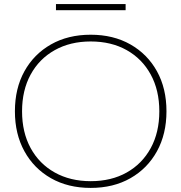

<svg xmlns="http://www.w3.org/2000/svg" viewBox="-20 -910 888 940"><path d="M424 10Q313 10 229.5 -37.5Q146 -85 99.5 -169.5Q53 -254 53 -365Q53 -477 99.5 -561Q146 -645 229.5 -692.5Q313 -740 424 -740Q535 -740 618.5 -692.5Q702 -645 748.5 -561Q795 -477 795 -365Q795 -254 748.5 -169.5Q702 -85 618.5 -37.5Q535 10 424 10ZM424 -23Q525 -23 600.5 -65.5Q676 -108 718 -185Q760 -262 760 -365Q760 -468 718 -545Q676 -622 600.5 -664.5Q525 -707 424 -707Q324 -707 248 -664.5Q172 -622 130 -545Q88 -468 88 -365Q88 -262 130 -185Q172 -108 248 -65.5Q324 -23 424 -23ZM254 -860V-890H595V-860Z"/></svg>

Font: M PLUS 1 ExtraLight
Style: Regular
Weight: 250
Version: Version 1.001